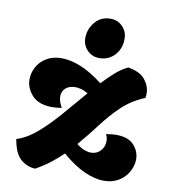

<svg xmlns="http://www.w3.org/2000/svg" viewBox="-82 -789 770 867"><g transform="rotate(10 303.5 -356.0)"><path d="M137 7Q98 5 69.5 -20.5Q41 -46 30 -110Q78 -125 125.5 -166.5Q173 -208 219.5 -262.5Q266 -317 311 -369Q295 -379 280 -383Q265 -387 252 -387Q225 -387 208.5 -372.5Q192 -358 192 -334Q192 -312 208 -284Q196 -282 185 -281Q174 -280 165 -280Q102 -280 72 -313Q42 -346 42 -386Q42 -415 56.5 -442.5Q71 -470 100 -487.5Q129 -505 170 -505Q208 -505 255.5 -486.5Q303 -468 360 -424Q389 -455 416.5 -479Q444 -503 472 -516Q527 -507 550.5 -477.5Q574 -448 574 -415Q574 -409 573.5 -404Q573 -399 572 -394Q511 -369 467.5 -327.5Q424 -286 387 -236.5Q350 -187 306 -136Q324 -121 341 -114.5Q358 -108 372 -108Q399 -108 416 -126.5Q433 -145 433 -170Q433 -178 431.5 -186Q430 -194 425 -202Q437 -204 448.5 -205.5Q460 -207 471 -207Q527 -207 553 -178.5Q579 -150 579 -113Q579 -85 564 -57Q549 -29 520 -11Q491 7 450 7Q412 7 363.5 -14Q315 -35 258 -84Q233 -59 203 -36Q173 -13 137 7ZM335 -535Q301 -535 278 -560Q255 -585 258 -622Q261 -661 287.5 -690Q314 -719 355 -719Q390 -719 412.5 -694.5Q435 -670 433 -635Q432 -593 404.5 -564Q377 -535 335 -535Z"/></g></svg>

Font: Agbalumo
Style: Regular
Weight: 400
Designer: Raphael Alegbeleye
Foundry: Sorkin Type Co.
Version: Version 1.000; ttfautohint (v1.8.4)